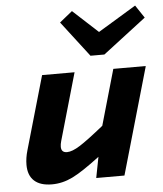

<svg xmlns="http://www.w3.org/2000/svg" viewBox="-54 -796 726 854"><g transform="rotate(-5 309.5 -369.0)"><path d="M468 0H342L360 -93Q281 -33 236 -11Q191 11 144 11Q92 11 65 -13.5Q38 -38 38 -85Q38 -101 40.5 -117Q43 -133 48 -150L142 -477H287L201 -177Q199 -170 198 -164Q197 -158 197 -152Q197 -139 203.5 -132.5Q210 -126 223 -126Q246 -126 281.5 -148.5Q317 -171 389 -229L460 -477H605ZM364 -544 242 -703 299 -749 411 -646 581 -749 619 -692 426 -544Z"/></g></svg>

Font: Intel One Mono
Style: Bold Italic
Weight: 700
Italic angle: -16°
Monospace: yes
Designer: Fred Shallcrass
Foundry: Frere-Jones Type LLC
Version: Version 1.400;hotconv 1.1.0;makeotfexe 2.6.0;FJTRelease1.4